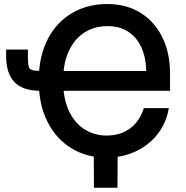

<svg xmlns="http://www.w3.org/2000/svg" viewBox="-20 -757 903 934"><path d="M497.1 9.8Q402.8 9.8 328.4 -35.2Q253.9 -80.1 211.2 -164.1Q168.5 -248 168.5 -364.7Q168.5 -451.2 192.4 -519.8Q216.3 -588.4 260.7 -637Q305.2 -685.5 366.2 -711.4Q427.2 -737.3 502 -737.3Q596.2 -737.3 664.6 -694.1Q732.9 -650.9 770 -575Q807.1 -499 807.1 -400.4V-315.4H255.4V-411.6H721.2L691.4 -406.2Q691.4 -469.7 670.4 -520.3Q649.4 -570.8 607.4 -600.3Q565.4 -629.9 502.4 -629.9Q439.5 -629.9 390.9 -598.9Q342.3 -567.9 314.7 -508.5Q287.1 -449.2 287.1 -363.8Q287.1 -278.3 314.7 -218.8Q342.3 -159.2 390.4 -128.4Q438.5 -97.7 498 -97.7Q533.2 -97.7 562.3 -106.9Q591.3 -116.2 614.3 -133.5Q637.2 -150.9 653.6 -175.5Q669.9 -200.2 679.7 -231H801.3Q792.5 -177.7 766.4 -133.5Q740.2 -89.4 700 -57.4Q659.7 -25.4 608.4 -7.8Q557.1 9.8 497.1 9.8ZM9.8 -516.1H115.7V-484.9Q115.7 -449.7 119.4 -434.6Q123 -419.4 137.2 -415.8Q151.4 -412.1 180.7 -412.1H203.6V-315.4H175.3Q91.3 -315.4 50.5 -357.4Q9.8 -399.4 9.8 -484.9ZM437 156.2 436 -31.2H552.7L551.3 156.2Z"/></svg>

Font: Inter
Style: 540
Weight: 540
Designer: Rasmus Andersson
Foundry: rsms
Version: Version 4.001;git-66647c0bb